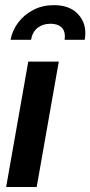

<svg xmlns="http://www.w3.org/2000/svg" viewBox="-20 -744 360 764"><path d="M4.5 0 92.5 -499H214L126 0ZM194 -723.5Q254 -723.5 286.8 -691.5Q319.5 -659.5 319.5 -612.5Q319.5 -605 318.8 -598.2Q318 -591.5 317 -585.5H237Q237.5 -589.5 237.8 -593.2Q238 -597 238 -601Q238 -624 223 -636.8Q208 -649.5 180.5 -649.5Q151 -649.5 130 -633.5Q109 -617.5 103.5 -585.5H22Q29 -623.5 52.8 -654.8Q76.5 -686 113 -704.8Q149.5 -723.5 194 -723.5Z"/></svg>

Font: Cabin
Style: Bold Italic
Weight: 700
Width: 4
Italic angle: -10°
Designer: Pablo Impallari
Foundry: Pablo Impallari. http://www.impallari.com Igino Marini. http://www.ikern.com
Version: Version 3.001